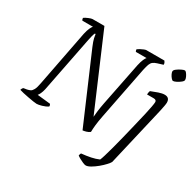

<svg xmlns="http://www.w3.org/2000/svg" viewBox="-198 -925 1354 1333"><g transform="rotate(30 478.5 -258.0)"><path d="M139 0Q131 0 111.5 -3Q92 -6 68.5 -10.5Q45 -15 24.5 -19.5Q4 -24 -7 -28Q-3 -42 6 -49L32 -53Q46 -56 57 -61Q68 -66 77.5 -83.5Q87 -101 94 -140L180 -584Q187 -616 196 -635Q205 -654 211 -659H126Q120 -667 120 -678Q130 -686 151.5 -695Q173 -704 182 -704H277L527 -120Q529 -145 532 -169.5Q535 -194 543 -236L612 -582Q619 -614 627.5 -633Q636 -652 642 -657H556Q555 -659 553 -663.5Q551 -668 551 -675Q557 -680 569.5 -687Q582 -694 595 -699Q608 -704 612 -704H758Q761 -700 765 -692.5Q769 -685 768 -676L723 -662Q704 -656 693 -647.5Q682 -639 675.5 -622Q669 -605 662 -572L580 -154Q571 -108 567.5 -75Q564 -42 564 -20Q551 -10 535 -5.5Q519 -1 508 0L278 -535Q262 -573 257.5 -593.5Q253 -614 252 -625H246Q243 -619 241 -613.5Q239 -608 236.5 -598Q234 -588 229 -565L141 -118Q136 -96 128.5 -80Q121 -64 115 -58L220 -47Q222 -45 224 -39Q226 -33 225 -28Q206 -15 179.5 -7.5Q153 0 139 0ZM648 200Q640 200 624.5 193.5Q609 187 594 178.5Q579 170 572 164Q575 149 579 144Q620 140 654 133Q688 126 715 114Q720 104 729.5 72.5Q739 41 751 -3.5Q763 -48 775 -97Q787 -146 798 -191Q804 -217 812.5 -252Q821 -287 829 -322Q837 -357 842 -384.5Q847 -412 847 -422Q847 -440 824 -440H771Q771 -445 772.5 -454.5Q774 -464 777 -470Q804 -481 831.5 -490.5Q859 -500 879 -500Q919 -500 919 -459Q919 -450 915.5 -431Q912 -412 907 -389L796 87Q791 97 773.5 116Q756 135 733 154Q710 173 687 186.5Q664 200 648 200ZM880 -611Q874 -611 865 -621.5Q856 -632 849.5 -645Q843 -658 843 -667Q843 -677 857.5 -688Q872 -699 889.5 -707.5Q907 -716 915 -716Q922 -716 930 -705.5Q938 -695 944 -682Q950 -669 950 -659Q950 -650 936.5 -639Q923 -628 906.5 -619.5Q890 -611 880 -611Z"/></g></svg>

Font: Texturina Thin
Style: Italic
Weight: 100
Italic angle: -11°
Designer: Guillermo Torres Carreño
Foundry: Omnibus-Type
Version: Version 1.002; ttfautohint (v1.8.3)